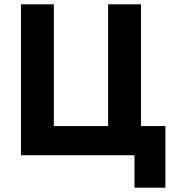

<svg xmlns="http://www.w3.org/2000/svg" viewBox="-20 -718 812 888"><path d="M602 150V0H77V-698H229V-135H480V-698H632V-135H745V150Z"/></svg>

Font: Anuphan
Style: Bold
Weight: 700
Designer: Mike Abbink, Paul van der Laan, Pieter van Rosmalen, Mint Tantisuwanna
Foundry: Bold Monday; Cadson Demak
Version: Version 3.002;hotconv 1.0.109;makeotfexe 2.5.65596